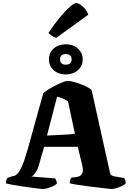

<svg xmlns="http://www.w3.org/2000/svg" viewBox="-20 -1259 872 1279"><path d="M266 0Q261 0 239.5 -2.5Q218 -5 187 -9Q156 -13 123.5 -18Q91 -23 63 -28Q35 -33 20 -37Q20 -51 23 -61Q26 -71 30 -74L49 -81Q59 -85 70.5 -86.5Q82 -88 96 -101.5Q110 -115 126.5 -152Q143 -189 164 -263L268 -637Q276 -646 297 -659.5Q318 -673 344.5 -687Q371 -701 395 -710.5Q419 -720 432 -720Q447 -720 476.5 -712Q506 -704 537.5 -690.5Q569 -677 590 -660L713 -107Q716 -95 724 -90.5Q732 -86 744 -84L807 -73Q811 -66 813.5 -61.5Q816 -57 817 -37Q809 -28 791 -19.5Q773 -11 754 -5.5Q735 0 723 0Q718 0 691.5 -3Q665 -6 627.5 -10.5Q590 -15 551.5 -20Q513 -25 483.5 -30Q454 -35 444 -39Q444 -54 449.5 -64.5Q455 -75 455 -76L487 -79Q496 -80 508.5 -85.5Q521 -91 528.5 -107Q536 -123 528 -157L498 -281H274L236 -149Q232 -135 223 -120Q214 -105 204.5 -94.5Q195 -84 189 -83L347 -71Q349 -68 354 -58Q359 -48 359 -36Q352 -28 334 -19.5Q316 -11 297 -5.5Q278 0 266 0ZM293 -356Q347 -359 384 -360.5Q421 -362 444.5 -364Q468 -366 479 -368L433 -584Q415 -596 397.5 -603.5Q380 -611 360 -614ZM418 -763Q369 -763 337.5 -791.5Q306 -820 306 -863Q306 -907 337.5 -935.5Q369 -964 418 -964Q467 -964 499 -935.5Q531 -907 531 -863Q531 -820 499 -791.5Q467 -763 418 -763ZM418 -828Q437 -828 447 -837Q457 -846 457 -863Q457 -881 447 -890Q437 -899 418 -899Q400 -899 390 -890Q380 -881 380 -863Q380 -846 390 -837Q400 -828 418 -828ZM355 -1007Q339 -1011 324.5 -1021Q310 -1031 303 -1040Q342 -1099 379 -1143.5Q416 -1188 445.5 -1213.5Q475 -1239 489 -1239Q500 -1239 516 -1228Q532 -1217 547 -1199Q562 -1181 568 -1161Z"/></svg>

Font: Texturina 12pt Black
Style: Regular
Weight: 900
Designer: Guillermo Torres Carreño
Foundry: Omnibus-Type
Version: Version 1.002